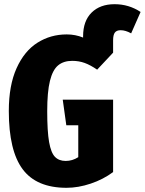

<svg xmlns="http://www.w3.org/2000/svg" viewBox="-20 -877 690 915"><path d="M650 -820 605 -718Q578 -733 555 -733Q536 -733 527.5 -722Q519 -711 519 -685V-626L443 -545Q411 -567 383.5 -577Q356 -587 324 -587Q283 -587 257 -565.5Q231 -544 218 -491.5Q205 -439 205 -347Q205 -251 214 -200Q223 -149 242 -129.5Q261 -110 293 -110Q325 -110 353 -128V-280H296L279 -402H519V-57Q472 -22 412.5 -2Q353 18 297 18Q154 18 88 -70.5Q22 -159 22 -348Q22 -470 59 -552Q96 -634 158.5 -673.5Q221 -713 298 -713Q339 -713 376 -698V-704Q376 -777 416.5 -817Q457 -857 526 -857Q594 -857 650 -820Z"/></svg>

Font: Fira Sans Compressed ExtraBold
Style: Regular
Weight: 800
Width: 1
Designer: bBox Type GmbH & Carrois Corporate GbR & Edenspiekermann AG
Foundry: bBox Type GmbH & Carrois Corporate GbR & Edenspiekermann AG
Version: Version 4.301